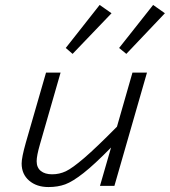

<svg xmlns="http://www.w3.org/2000/svg" viewBox="-20 -755 690 780"><path d="M247.1 -560.1 384.8 -734.9 433.1 -701.2 274.9 -536.1ZM463.9 -560.1 602.1 -734.9 649.9 -701.2 493.2 -536.1ZM386.2 0 431.2 -155.8Q363.8 -86.9 319.3 -52Q274.9 -17.1 244.9 -6.1Q214.8 4.9 176.8 4.9Q128.9 4.9 98.4 -21.2Q67.9 -47.4 67.9 -90.8Q67.9 -115.2 85 -175.8L167 -460H226.1L142.1 -168Q128.9 -122.1 128.9 -100.1Q128.9 -74.2 145.8 -60.5Q162.6 -46.9 191.9 -46.9Q221.2 -46.9 247.6 -59.3Q273.9 -71.8 322.3 -113.3Q370.6 -154.8 455.1 -240.2L518.1 -460H577.1L444.8 0Z"/></svg>

Font: IntelOne Mono Light
Style: Italic
Weight: 300
Italic angle: -16°
Designer: Fred Shallcrass
Foundry: Frere-Jones Type LLC
Version: Version 1.200;hotconv 1.1.0;makeotfexe 2.6.0;FJTRelease1.2